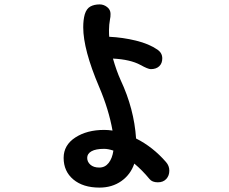

<svg xmlns="http://www.w3.org/2000/svg" viewBox="-20 -807 1040 872"><path d="M749 -32Q749 -9 735 6Q721 21 697 21Q671 21 659 6Q626 -34 590 -64Q573 -14 531 15.5Q489 45 432 45Q357 45 313 8Q269 -29 269 -90Q269 -148 322 -182.5Q375 -217 453 -217Q472 -217 491 -214Q474 -310 430 -413Q358 -582 358 -683Q358 -717 365 -742Q373 -768 390.5 -777.5Q408 -787 433 -787Q451 -787 466.5 -775Q482 -763 482 -744Q482 -728 480 -722Q475 -694 475 -671Q475 -650 476 -640Q538 -637 597.5 -622.5Q657 -608 696 -581Q717 -566 717 -542Q717 -519 703 -506Q689 -493 665 -493Q652 -493 618 -512Q572 -537 493 -541Q509 -485 528 -443Q589 -313 598 -178Q674 -140 734 -71Q749 -54 749 -32ZM495 -123Q471 -131 453 -131Q415 -131 395.5 -120Q376 -109 376 -90Q376 -72 390.5 -59Q405 -46 431 -46Q457 -46 473.5 -67Q490 -88 495 -123Z"/></svg>

Font: Tsukimi Rounded SemiBold
Style: Regular
Weight: 600
Designer: Takashi Funayama
Foundry: Takashi Funayama
Version: Version 1.032; ttfautohint (v1.8.3)